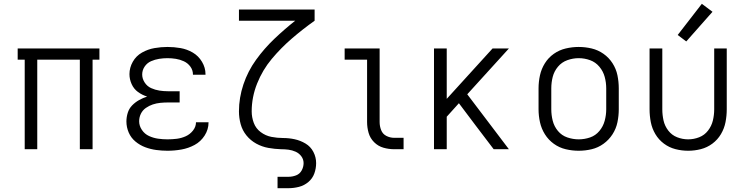

<svg xmlns="http://www.w3.org/2000/svg" viewBox="-20 -785 3928 1010"><path d="M110 0H176V-471H400V0H467V-471H503V-530H73V-471H110Z M861 8Q898 8 934.5 1.5Q971 -5 1003.5 -22.5Q1036 -40 1056.5 -72Q1077 -104 1077 -141V-142H1011Q1011 -118 995 -98Q979 -78 956.5 -68Q934 -58 910 -55Q886 -52 861 -52Q836 -52 811.5 -55.5Q787 -59 764 -69.5Q741 -80 726.5 -101.5Q712 -123 712 -147Q712 -168 721 -186.5Q730 -205 747 -217Q764 -229 783.5 -235.5Q803 -242 823.5 -244Q844 -246 864 -246H925V-305H864Q841 -305 818.5 -308.5Q796 -312 775 -321.5Q754 -331 741 -351Q728 -371 728 -393Q728 -416 741 -435Q754 -454 774.5 -463Q795 -472 817 -475.5Q839 -479 861 -479Q883 -479 905 -475.5Q927 -472 947.5 -462.5Q968 -453 981.5 -434.5Q995 -416 995 -393V-392H1061V-395Q1061 -429 1042.5 -460Q1024 -491 994 -508.5Q964 -526 930 -532Q896 -538 861 -538Q827 -538 792.5 -532Q758 -526 727 -508.5Q696 -491 678.5 -460Q661 -429 661 -395Q661 -368 672.5 -342.5Q684 -317 706 -301Q728 -285 754 -277Q732 -270 711.5 -258.5Q691 -247 675 -230.5Q659 -214 652 -191.5Q645 -169 645 -146Q645 -116 657 -88Q669 -60 692.5 -40.5Q716 -21 744 -10.5Q772 0 802 4Q832 8 861 8Z M1440 205H1497Q1525 205 1552.5 198Q1580 191 1602 172.5Q1624 154 1633.5 127.5Q1643 101 1643 73Q1643 42 1628.5 14Q1614 -14 1587 -30Q1560 -46 1530 -52.5Q1500 -59 1469 -59Q1438 -59 1407.5 -65Q1377 -71 1351.5 -90Q1326 -109 1315 -138.5Q1304 -168 1304 -199Q1304 -274 1332.5 -345.5Q1361 -417 1409.5 -475Q1458 -533 1515.5 -582.5Q1573 -632 1635 -676V-735H1237V-676H1533Q1476 -631 1423 -580.5Q1370 -530 1327 -470.5Q1284 -411 1260.5 -341Q1237 -271 1237 -199Q1237 -165 1246 -132Q1255 -99 1276.5 -72.5Q1298 -46 1328 -29.5Q1358 -13 1391.5 -7Q1425 -1 1458 0H1459Q1479 0 1498 2.5Q1517 5 1535 13Q1553 21 1565 37Q1577 53 1577 73Q1577 93 1567 111.5Q1557 130 1537.5 137.5Q1518 145 1497 145H1440Z M2054 0H2103V-60H2054Q2032 -60 2012.5 -70Q1993 -80 1985 -100.5Q1977 -121 1977 -143V-530H1793V-471H1911V-143Q1911 -114 1919 -86Q1927 -58 1948 -37Q1969 -16 1997 -8Q2025 0 2054 0Z M2263 0H2330V-171L2394 -242L2482 -125L2577 0H2657L2438 -289L2657 -530H2571L2330 -265V-530H2263Z M3024 8Q3059 8 3092.5 0Q3126 -8 3154.5 -28.5Q3183 -49 3202 -78.5Q3221 -108 3228 -142Q3235 -176 3235 -210V-320Q3235 -355 3228 -389Q3221 -423 3202 -452.5Q3183 -482 3154.5 -502Q3126 -522 3092.5 -530Q3059 -538 3024 -538Q2990 -538 2956 -530Q2922 -522 2893.5 -502Q2865 -482 2846.5 -452.5Q2828 -423 2820.5 -389Q2813 -355 2813 -320V-210Q2813 -176 2820.5 -142Q2828 -108 2846.5 -78.5Q2865 -49 2893.5 -28.5Q2922 -8 2956 0Q2990 8 3024 8ZM3024 -52Q2994 -52 2964.5 -62Q2935 -72 2915 -96Q2895 -120 2887.5 -150Q2880 -180 2880 -210V-320Q2880 -351 2887.5 -380.5Q2895 -410 2915 -434Q2935 -458 2964.5 -468.5Q2994 -479 3024 -479Q3055 -479 3084 -468.5Q3113 -458 3133 -434Q3153 -410 3161 -380.5Q3169 -351 3169 -320V-210Q3169 -180 3161 -150Q3153 -120 3133 -96Q3113 -72 3084 -62Q3055 -52 3024 -52Z M3600 8Q3634 8 3667 -0.5Q3700 -9 3727.5 -29.5Q3755 -50 3772.5 -79.5Q3790 -109 3796.5 -142.5Q3803 -176 3803 -210V-530H3737V-210Q3737 -180 3730 -151Q3723 -122 3704.5 -98Q3686 -74 3658 -63Q3630 -52 3600 -52Q3570 -52 3542 -63Q3514 -74 3495.5 -98Q3477 -122 3470.5 -151Q3464 -180 3464 -210V-530H3397V-210Q3397 -176 3403.5 -142.5Q3410 -109 3427.5 -79.5Q3445 -50 3472.5 -29.5Q3500 -9 3533 -0.5Q3566 8 3600 8ZM3590 -567 3728 -723 3672 -765 3545 -601Z"/></svg>

Font: Iosevka Sparkle Light
Style: Regular
Weight: 300
Designer: Belleve Invis
Foundry: Belleve Invis
Version: Version 4.5.0; ttfautohint (v1.8.3)